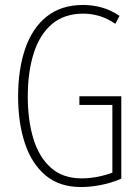

<svg xmlns="http://www.w3.org/2000/svg" viewBox="-20 -744 565 774"><path d="M300 -356H469V-24Q431 -7 388 1.5Q345 10 307 10Q219 10 163 -37.5Q107 -85 80 -167.5Q53 -250 53 -355Q53 -464 81.5 -547.5Q110 -631 168.5 -677.5Q227 -724 315 -724Q353 -724 389.5 -714Q426 -704 462 -680L445 -648Q411 -671 379 -680Q347 -689 316 -689Q239 -689 189.5 -647Q140 -605 116 -529.5Q92 -454 92 -355Q92 -259 114.5 -185Q137 -111 185 -68Q233 -25 309 -25Q342 -25 374.5 -31.5Q407 -38 433 -48V-321H300Z"/></svg>

Font: Noto Sans Myanmar UI ExtraCondensed ExtraLight
Style: Regular
Weight: 200
Width: 2
Designer: Monotype Design Team
Foundry: Monotype Imaging Inc.
Version: Version 2.103; ttfautohint (v1.8.4.7-5d5b)